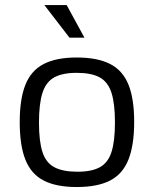

<svg xmlns="http://www.w3.org/2000/svg" viewBox="-20 -734 613 765"><path d="M285.6 11.2Q204.1 11.2 154.1 -14.6Q104 -40.5 81.3 -97.4Q58.6 -154.3 58.6 -247.1Q58.6 -339.8 81.3 -396.5Q104 -453.1 154.1 -479Q204.1 -504.9 285.6 -504.9Q368.2 -504.9 418.5 -479.2Q468.8 -453.6 491.7 -397.2Q514.6 -340.8 514.6 -248.5Q514.6 -155.3 491.7 -97.9Q468.8 -40.5 418.5 -14.6Q368.2 11.2 285.6 11.2ZM288.6 -49.8Q345.7 -49.8 378.2 -67.9Q410.6 -85.9 424.3 -128.7Q438 -171.4 438 -246.1Q438 -321.3 424.1 -364.5Q410.2 -407.7 377 -425.8Q343.8 -443.8 285.6 -443.8Q228.5 -443.8 195.8 -425.5Q163.1 -407.2 149.2 -364Q135.3 -320.8 135.3 -245.1Q135.3 -170.9 149.2 -128.2Q163.1 -85.4 196.8 -67.6Q230.5 -49.8 288.6 -49.8ZM245.6 -713.9 316.4 -584H256.8L156.7 -713.9Z"/></svg>

Font: Metrophobic
Style: Regular
Weight: 400
Designer: Vernon Adams
Foundry: Vernon Adams
Version: Version 3.200; ttfautohint (v1.8.4.7-5d5b);gftools[0.9.23]